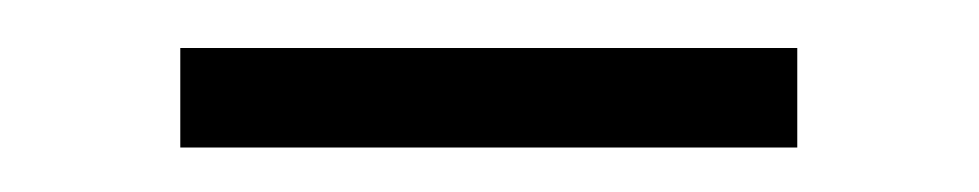

<svg xmlns="http://www.w3.org/2000/svg" viewBox="-20 -652 418 82"><path d="M57 -589V-631.5H320.5V-589Z"/></svg>

Font: Anek Gurmukhi Medium Light
Style: Regular
Weight: 300
Version: Version 1.003